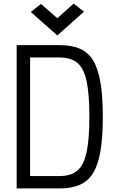

<svg xmlns="http://www.w3.org/2000/svg" viewBox="-20 -1052 640 1072"><path d="M73 0V-800H313Q381 -800 427.5 -779.5Q474 -759 501.5 -712Q529 -665 541.5 -588.5Q554 -512 554 -400Q554 -289 541.5 -212Q529 -135 501.5 -88.5Q474 -42 427.5 -21Q381 0 313 0ZM148 -18 92 -69H313Q376 -69 412 -99.5Q448 -130 463.5 -202.5Q479 -275 479 -400Q479 -527 463.5 -599Q448 -671 412 -701Q376 -731 313 -731H92L148 -783ZM300 -854 152 -985 209 -1030 300 -950 391 -1032 449 -987Z"/></svg>

Font: Victor Mono
Style: Regular
Weight: 400
Monospace: yes
Designer: Rune Bjørnerås
Version: Version 1.561;gftools[0.9.30]